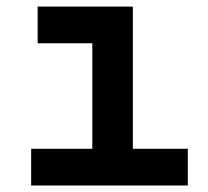

<svg xmlns="http://www.w3.org/2000/svg" viewBox="-20 -570 639 590"><path d="M75.7 0V-112.8H263.7V-437H95.7V-549.8H388.2V-112.8H557.1V0Z"/></svg>

Font: UDEV Gothic 35
Style: Bold
Weight: 700
Version: v2.1.0; ttfautohint (v1.8.4.7-5d5b-dirty) -l 6 -r 45 -G 200 